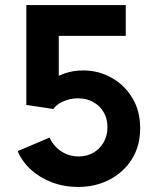

<svg xmlns="http://www.w3.org/2000/svg" viewBox="-20 -740 623 768"><path d="M292.2 7.8Q236.8 7.8 188.4 -10.4Q139.9 -28.6 104.2 -60.9Q68.5 -93.2 50.7 -135.5L178.3 -189.8Q187.7 -168.2 204.7 -151.1Q221.6 -133.9 244.5 -124.1Q267.4 -114.2 294.5 -114.2Q327.9 -114.2 353.9 -129.4Q379.9 -144.7 394.8 -171.2Q409.8 -197.7 409.8 -231.7Q409.8 -265.7 394.3 -291.7Q378.9 -317.6 352.3 -332.2Q325.7 -346.7 292.2 -346.7Q259.7 -346.7 231.9 -333.9Q204.2 -321 193.3 -304L85.3 -320.2V-719.7H483V-596.6H215.1V-371.8L186.7 -417Q203.3 -434.1 238 -446.2Q272.7 -458.3 312.8 -458.3Q373.9 -458.3 425.9 -429.2Q477.9 -400.2 509.3 -348.3Q540.7 -296.3 540.7 -226.9Q540.7 -156.2 507.6 -103.5Q474.5 -50.8 418.2 -21.5Q361.9 7.8 292.2 7.8Z"/></svg>

Font: Reddit Sans
Style: Regular
Weight: 400
Designer: Stephen Hutchings
Foundry: Reddit
Version: Version 1.014